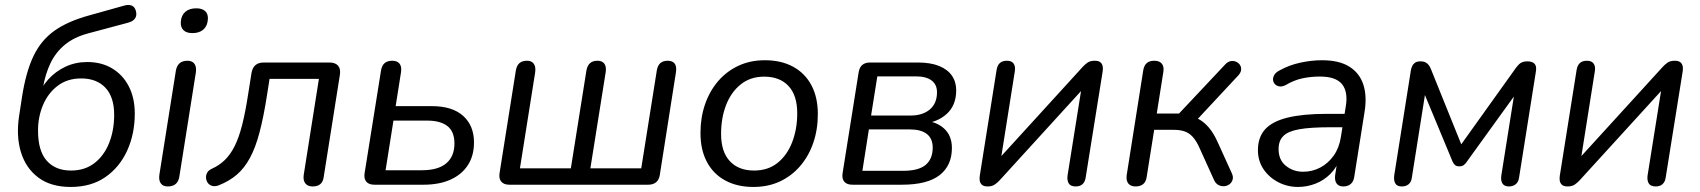

<svg xmlns="http://www.w3.org/2000/svg" viewBox="-20 -735 6763 764"><path d="M261.2 8.9Q182.6 8.9 132.6 -28.4Q82.6 -65.8 63.2 -129.9Q43.7 -193.9 56.2 -274.7L67.7 -349.8Q83.2 -449.2 113.4 -512.2Q143.6 -575.3 197.2 -613.1Q250.8 -650.9 335.6 -673.9L475.2 -713Q493.2 -717.9 505.2 -712.3Q517.1 -706.8 521 -690.3Q525.4 -673.7 517.4 -661.9Q509.4 -650.2 491.9 -645.3L329.4 -601.8Q273.7 -586.7 237.6 -556.6Q201.5 -526.6 181 -483.8Q160.5 -440.9 150.9 -386.6L144.1 -347H127.6Q143.7 -387.5 172.5 -419.5Q201.4 -451.4 241 -469.8Q280.5 -488.2 327.7 -488.2Q383.4 -488.2 425.9 -463Q468.4 -437.8 492.3 -391.7Q516.3 -345.7 516.3 -283.1Q516.3 -202.3 486.2 -136Q456.1 -69.8 399.5 -30.4Q343 8.9 261.2 8.9ZM262.2 -56.4Q317.8 -56.4 356.1 -86.2Q394.5 -116 414.4 -166.5Q434.3 -217 434.3 -278Q434.3 -348.8 399.5 -385.9Q364.6 -422.9 302.9 -422.9Q247.9 -422.9 209.5 -393.6Q171.1 -364.3 151.2 -317.2Q131.3 -270 131.3 -215.7Q131.3 -134.2 166.2 -95.3Q201 -56.4 262.2 -56.4Z M647.3 6.9Q628.3 6.9 619.6 -5.7Q610.9 -18.3 614.3 -40.6L679.7 -453Q683.1 -473.4 694.7 -483.4Q706.3 -493.3 726.2 -493.3Q745.1 -493.3 753.9 -480.9Q762.6 -468.5 759.2 -445.7L693.8 -33.3Q690.9 -13.5 679.5 -3.3Q668.1 6.9 647.3 6.9ZM745.4 -603.3Q722 -603.3 710 -615Q698 -626.8 699.4 -647.8Q701.3 -674.3 717.5 -688.1Q733.6 -701.9 761.1 -701.9Q784.5 -701.9 796.7 -690.5Q808.9 -679 807.1 -657.5Q805.2 -631.4 789.3 -617.4Q773.3 -603.3 745.4 -603.3Z M1224.3 6.9Q1204.5 6.9 1195 -5.2Q1185.6 -17.3 1188.5 -38.7L1249 -421.2H1052.6L1042.6 -357.1Q1029 -270 1012.9 -208.9Q996.9 -147.8 974.6 -106.7Q952.4 -65.6 922.2 -39.8Q892 -14.1 850.1 2.5Q835.5 7.9 824.5 4.8Q813.6 1.7 807.2 -6.8Q800.9 -15.3 799.9 -26.3Q798.9 -37.2 804.1 -47.2Q809.2 -57.1 821.9 -63Q852.2 -76.6 874.3 -98Q896.5 -119.4 913.7 -153.5Q930.8 -187.6 943.7 -238.5Q956.6 -289.4 967.7 -361.9L980.7 -444.1Q984.1 -465.5 996.5 -475.9Q1008.9 -486.3 1029.7 -486.3H1290.6Q1314.4 -486.3 1325.4 -473.5Q1336.3 -460.6 1332.4 -436.8L1268 -30.4Q1265.6 -11.5 1254.4 -2.3Q1243.3 6.9 1224.3 6.9Z M1469.8 0Q1447.9 0 1437.7 -11.9Q1427.4 -23.9 1430.8 -45.8L1496.2 -454.9Q1499.6 -474.8 1510.8 -484.1Q1521.9 -493.3 1540.9 -493.3Q1560.7 -493.3 1569.9 -481.6Q1579.1 -470 1575.7 -447.6L1554.4 -312.7H1697.9Q1780.2 -312.7 1823.1 -273.8Q1866.1 -234.9 1866.1 -168.4Q1866.1 -115.2 1841.7 -77.8Q1817.4 -40.4 1772.6 -20.2Q1727.7 0 1665.8 0ZM1514.3 -57.6H1659.1Q1723.2 -57.6 1755.7 -85.1Q1788.3 -112.7 1788.3 -164.1Q1788.3 -211.7 1760.2 -233.4Q1732.2 -255.1 1679.7 -255.1H1545.6Z M2006.8 0Q1985.3 0 1974.9 -11.9Q1964.4 -23.9 1967.8 -45.8L2032.7 -454.9Q2036.1 -474.8 2047.3 -484.1Q2058.5 -493.3 2076.9 -493.3Q2095.9 -493.3 2104.3 -480.9Q2112.8 -468.5 2109.4 -446.2L2048.9 -65.1H2251.5L2313.4 -454Q2316.8 -473.9 2327.8 -483.6Q2338.7 -493.3 2357.2 -493.3Q2376.1 -493.3 2384.8 -481.6Q2393.5 -470 2390.1 -447.6L2329.2 -65.1H2531.6L2593.6 -454.9Q2597 -474.8 2607.9 -484.1Q2618.9 -493.3 2637.3 -493.3Q2656.3 -493.3 2664.7 -481.9Q2673.2 -470.4 2669.8 -448.1L2605.5 -39Q2602.5 -19.5 2590.6 -9.7Q2578.7 0 2559.2 0Z M2978.2 8.9Q2913.1 8.9 2865.6 -17Q2818.1 -42.9 2792.7 -91.1Q2767.3 -139.2 2767.3 -205.2Q2767.3 -266.9 2785.4 -319.7Q2803.5 -372.4 2837.5 -412Q2871.6 -451.6 2918.5 -473.4Q2965.3 -495.3 3023.4 -495.3Q3089 -495.3 3136.3 -469.3Q3183.6 -443.4 3208.9 -395.5Q3234.3 -347.6 3234.3 -281.2Q3234.3 -219.4 3216.2 -166.7Q3198.1 -114 3164.1 -74.4Q3130 -34.8 3083.2 -12.9Q3036.3 8.9 2978.2 8.9ZM2980.7 -56.4Q3036.2 -56.4 3074.4 -87.1Q3112.5 -117.9 3132.4 -169.8Q3152.3 -221.7 3152.3 -284.1Q3152.3 -355.8 3117.5 -392.9Q3082.6 -430 3020.9 -430Q2965.9 -430 2927.5 -399.2Q2889.1 -368.4 2869.2 -317Q2849.3 -265.7 2849.3 -202.2Q2849.3 -131 2884.2 -93.7Q2919 -56.4 2980.7 -56.4Z M3371.8 0Q3349.9 0 3339.7 -11.9Q3329.4 -23.9 3332.8 -45.8L3396.7 -447.4Q3400.1 -467.4 3411.5 -476.9Q3423 -486.3 3442 -486.3H3631.5Q3683.2 -486.3 3717.1 -472.4Q3751 -458.5 3767.9 -433.8Q3784.9 -409.1 3784.9 -376Q3784.9 -315.8 3747 -281.6Q3709.2 -247.3 3648.7 -242.3L3651.2 -255.3Q3702.5 -253.4 3735.2 -224.9Q3767.8 -196.3 3767.8 -146.3Q3767.8 -76.3 3719 -38.2Q3670.1 0 3568.9 0ZM3411.6 -55.3H3573.2Q3635.4 -55.3 3663.4 -79Q3691.4 -102.7 3691.4 -147.7Q3691.4 -183.6 3668.2 -201.8Q3644.9 -220 3601 -220H3437.4ZM3446.2 -275.3H3603.9Q3651.4 -275.3 3680 -299.5Q3708.5 -323.8 3708.5 -367.8Q3708.5 -398.7 3686.8 -414.9Q3665.1 -431.1 3624.6 -431.1H3471Z M3909.9 6.9Q3894 6.9 3886.7 -0.2Q3879.4 -7.4 3878.3 -17.5Q3877.3 -27.6 3878.8 -36.5L3945.7 -457.3Q3949.1 -476.3 3959.3 -484.8Q3969.5 -493.3 3986.5 -493.3Q4005.9 -493.3 4013.6 -481.6Q4021.4 -470 4018 -450.5L3958.8 -77.1H3930.9L4287.9 -468.5Q4295.7 -477.3 4306.7 -485.3Q4317.6 -493.3 4336 -493.3Q4351.4 -493.3 4358.7 -487.1Q4366 -480.8 4367.8 -471Q4369.5 -461.1 4367.6 -450.3L4300.2 -29.5Q4297.8 -11.5 4287.6 -2.3Q4277.4 6.9 4260.4 6.9Q4240.5 6.9 4233 -4.7Q4225.5 -16.4 4227.9 -36.3L4287.5 -409.7H4315.4L3958.4 -18.3Q3950.6 -9.5 3939.2 -1.3Q3927.8 6.9 3909.9 6.9Z M4498.7 6.9Q4478.8 6.9 4469.6 -5Q4460.4 -16.9 4463.3 -38.2L4529.2 -455.4Q4532.6 -475.4 4543.5 -484.3Q4554.4 -493.3 4572.9 -493.3Q4593.7 -493.3 4603.2 -481.6Q4612.6 -470 4609.2 -449.1L4582.9 -283.1H4671.4L4855.4 -478.7Q4865.2 -489.4 4876.6 -491.6Q4888 -493.8 4898 -489.6Q4908 -485.5 4913.8 -477Q4919.6 -468.5 4918.6 -457.3Q4917.6 -446.1 4907.4 -434.9L4735.4 -250.4L4705.6 -273.2Q4730.1 -271.7 4751.1 -260.3Q4772.1 -248.8 4791.2 -226.3Q4810.3 -203.7 4826.9 -165.9L4881 -46.9Q4888.3 -31.9 4884.8 -20.2Q4881.4 -8.6 4872.2 -1.8Q4863 5 4851.2 6Q4839.3 6.9 4828.4 1.1Q4817.4 -4.7 4811.1 -18.3L4752.7 -147.2Q4740 -175.5 4725.6 -190.9Q4711.2 -206.3 4693.2 -212.4Q4675.3 -218.4 4650.5 -218.4H4572.7L4542.8 -30.9Q4540.4 -12 4529 -2.5Q4517.6 6.9 4498.7 6.9Z M5145.2 8.9Q5102.9 8.9 5066.4 -10Q5030 -28.9 5007.7 -61.8Q4985.5 -94.8 4985.5 -137.3Q4985.5 -188.8 5014.2 -220.5Q5043 -252.2 5104 -267.1Q5165 -282 5260.5 -282H5341L5332.7 -228.6H5271.8Q5194.8 -228.6 5150.2 -220.7Q5105.7 -212.9 5086.7 -193.9Q5067.7 -174.9 5067.7 -142.1Q5067.7 -98.1 5097.1 -74.9Q5126.4 -51.6 5165.2 -51.6Q5201.4 -51.6 5233 -68Q5264.5 -84.4 5286.8 -115.5Q5309 -146.6 5315.6 -190.1L5335.1 -311.7Q5344.7 -369.8 5320.1 -400.1Q5295.5 -430.4 5232.1 -430.4Q5195.3 -430.4 5162 -423.2Q5128.6 -415.9 5096.1 -396.6Q5082.9 -389.7 5071.9 -391.1Q5060.9 -392.5 5053.8 -399.5Q5046.7 -406.6 5045.7 -416.6Q5044.7 -426.6 5050.7 -436.9Q5056.8 -447.2 5071.9 -455Q5110.2 -476.2 5154.3 -485.7Q5198.5 -495.3 5240.6 -495.3Q5309 -495.3 5349.5 -469.7Q5390 -444.2 5405 -398.2Q5419.9 -352.1 5409.9 -290.3L5369.1 -33.3Q5366.7 -13.5 5355.3 -3.3Q5343.9 6.9 5324.9 6.9Q5306.9 6.9 5298.5 -5Q5290 -16.9 5292.9 -38.7L5305.5 -119.8L5314.1 -110.4Q5300.7 -69.8 5274.1 -43.2Q5247.5 -16.7 5213.9 -3.9Q5180.3 8.9 5145.2 8.9Z M5558.4 6.9Q5539 6.9 5532.2 -5Q5525.4 -16.9 5527.8 -36.8L5594.2 -455.6Q5595.7 -463.4 5599.1 -471.4Q5602.5 -479.4 5610.2 -485.2Q5617.9 -490.9 5632.4 -490.9Q5644.5 -490.9 5652 -487.1Q5659.6 -483.2 5664.7 -476.6Q5669.8 -470.1 5673.2 -461.8L5794.6 -160.8L6013.7 -467.1Q6018.6 -473.5 6024 -478.8Q6029.3 -484.2 6037.3 -487.6Q6045.3 -490.9 6057.4 -490.9Q6077.2 -490.9 6086.2 -481.3Q6095.1 -471.6 6091.7 -451.2L6024.8 -29.5Q6022.4 -11 6011.5 -2.1Q6000.5 6.9 5984 6.9Q5966.1 6.9 5958.6 -4.7Q5951.1 -16.4 5954 -36.8L6010.6 -393.2H6034.5L5815 -89.2Q5811 -83.1 5804.4 -78.1Q5797.8 -73 5786.7 -73Q5775.6 -73 5769.4 -78.6Q5763.3 -84.2 5759.8 -92.6L5634.9 -393.2H5655.8L5598.2 -29.5Q5595.8 -10.5 5585.1 -1.8Q5574.4 6.9 5558.4 6.9Z M6217.9 6.9Q6202 6.9 6194.7 -0.2Q6187.4 -7.4 6186.3 -17.5Q6185.3 -27.6 6186.8 -36.5L6253.7 -457.3Q6257.1 -476.3 6267.3 -484.8Q6277.5 -493.3 6294.5 -493.3Q6313.9 -493.3 6321.6 -481.6Q6329.4 -470 6326 -450.5L6266.8 -77.1H6238.9L6595.9 -468.5Q6603.7 -477.3 6614.7 -485.3Q6625.6 -493.3 6644 -493.3Q6659.4 -493.3 6666.7 -487.1Q6674 -480.8 6675.8 -471Q6677.5 -461.1 6675.6 -450.3L6608.2 -29.5Q6605.8 -11.5 6595.6 -2.3Q6585.4 6.9 6568.4 6.9Q6548.5 6.9 6541 -4.7Q6533.5 -16.4 6535.9 -36.3L6595.5 -409.7H6623.4L6266.4 -18.3Q6258.6 -9.5 6247.2 -1.3Q6235.8 6.9 6217.9 6.9Z"/></svg>

Font: Nunito ExtraLight
Style: Italic
Weight: 200
Italic angle: -9°
Designer: Vernon Adams
Foundry: Vernon Adams
Version: Version 3.602